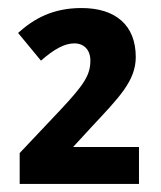

<svg xmlns="http://www.w3.org/2000/svg" viewBox="-20 -874 400 478"><path d="M326 -416V-508H162L208 -558C275 -630 318 -672 318 -732C318 -811 268 -854 183 -854C112 -854 65 -828 25 -792L82 -723C115 -752 141 -766 165 -766C189 -766 205 -750 205 -723C205 -687 189 -663 131 -601L29 -493V-416Z"/></svg>

Font: Noto Sans Display
Style: Bold
Weight: 700
Designer: Monotype Design Team
Foundry: Monotype Imaging Inc.
Version: Version 1.900